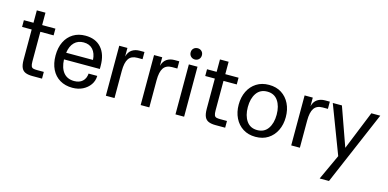

<svg xmlns="http://www.w3.org/2000/svg" viewBox="-84 -1191 3896 1929"><g transform="rotate(15 1864.5 -226.5)"><path d="M245 0Q201 0 172.5 -11.5Q144 -23 130.5 -52.5Q117 -82 117 -136V-450H17V-520H117V-649H207V-520H345V-450H207V-143Q207 -109 213.5 -93.5Q220 -78 235 -74Q250 -70 274 -70H345V0Z M662 10Q587 10 531.5 -23Q476 -56 446 -117Q416 -178 416 -260Q416 -343 446 -403.5Q476 -464 530 -497Q584 -530 656 -530Q763 -530 822 -463Q881 -396 881 -277V-244H508Q512 -155 551.5 -107.5Q591 -60 662 -60Q716 -60 748 -89Q780 -118 784 -170H874Q873 -118 844.5 -77.5Q816 -37 769 -13.5Q722 10 662 10ZM656 -460Q597 -460 559.5 -422.5Q522 -385 512 -314H791Q787 -382 752.5 -421Q718 -460 656 -460Z M1009 0V-520H1094V-431Q1107 -480 1140.5 -502.5Q1174 -525 1220 -525H1270V-450H1215Q1154 -450 1126.5 -409.5Q1099 -369 1099 -282V0Z M1371 0V-520H1456V-431Q1469 -480 1502.5 -502.5Q1536 -525 1582 -525H1632V-450H1577Q1516 -450 1488.5 -409.5Q1461 -369 1461 -282V0Z M1733 0V-520H1823V0ZM1778 -583Q1753 -583 1736 -599.5Q1719 -616 1719 -642Q1719 -668 1736 -684Q1753 -700 1778 -700Q1802 -700 1819 -684Q1836 -668 1836 -642Q1836 -616 1819 -599.5Q1802 -583 1778 -583Z M2150 0Q2106 0 2077.5 -11.5Q2049 -23 2035.5 -52.5Q2022 -82 2022 -136V-450H1922V-520H2022V-649H2112V-520H2250V-450H2112V-143Q2112 -109 2118.5 -93.5Q2125 -78 2140 -74Q2155 -70 2179 -70H2250V0Z M2566 10Q2491 10 2436 -25Q2381 -60 2351 -121Q2321 -182 2321 -260Q2321 -338 2351 -399Q2381 -460 2436 -495Q2491 -530 2566 -530Q2642 -530 2696.5 -495Q2751 -460 2781 -399Q2811 -338 2811 -260Q2811 -182 2781 -121Q2751 -60 2696.5 -25Q2642 10 2566 10ZM2566 -60Q2639 -60 2677.5 -115.5Q2716 -171 2716 -260Q2716 -349 2677.5 -404.5Q2639 -460 2566 -460Q2493 -460 2454.5 -404.5Q2416 -349 2416 -260Q2416 -171 2454.5 -115.5Q2493 -60 2566 -60Z M2937 0V-520H3022V-431Q3035 -480 3068.5 -502.5Q3102 -525 3148 -525H3198V-450H3143Q3082 -450 3054.5 -409.5Q3027 -369 3027 -282V0Z M3299 247 3421 -18 3230 -520H3325L3468 -117L3631 -520H3724L3396 247Z"/></g></svg>

Font: Hedvig Letters Sans
Style: Regular
Weight: 400
Designer: Alexander Örn & Tor Weibull
Foundry: Kanon Foundry
Version: Version 1.000; ttfautohint (v1.8.4.7-5d5b)